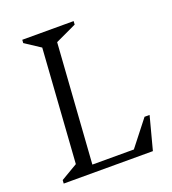

<svg xmlns="http://www.w3.org/2000/svg" viewBox="-116 -700 703 787"><g transform="rotate(-20 235.5 -306.0)"><path d="M28 0 29 -15 102 -58 136 -554 69 -598 70 -612H294L293 -597L201 -554L165 -33H346L433 -144H455L417 0Z"/></g></svg>

Font: Ancizar Serif Light
Style: Italic
Weight: 300
Italic angle: -4°
Designer: Cesar Puertas, Viviana Monsalve, Julian Moncada, Julian Prieto, Jose Castro, Felipe Aragon, Mariel Hernandez, Sara Alarc
Version: Version 8.100